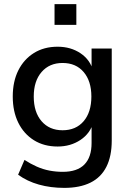

<svg xmlns="http://www.w3.org/2000/svg" viewBox="-20 -724 634 933"><path d="M292 189Q226 189 169 173Q112 157 68 125L99 53Q128 72 158.5 85.5Q189 99 220.5 105Q252 111 285 111Q355 111 390 75.5Q425 40 425 -29V-131H434Q419 -76 371 -44Q323 -12 260 -12Q194 -12 145 -42.5Q96 -73 69 -127.5Q42 -182 42 -255Q42 -328 69 -382Q96 -436 145 -466.5Q194 -497 260 -497Q324 -497 371.5 -465Q419 -433 433 -378H425V-488H523V-41Q523 35 497 86.5Q471 138 419.5 163.5Q368 189 292 189ZM284 -91Q349 -91 386.5 -135Q424 -179 424 -255Q424 -330 386.5 -374Q349 -418 284 -418Q220 -418 182 -374Q144 -330 144 -255Q144 -179 182 -135Q220 -91 284 -91ZM245 -603V-704H351V-603Z"/></svg>

Font: Nunito Sans 12pt ExtraLight 12pt SemiBold
Style: Regular
Weight: 600
Version: Version 3.101;gftools[0.9.27]